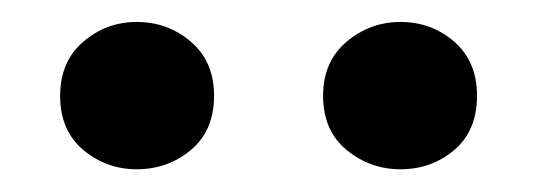

<svg xmlns="http://www.w3.org/2000/svg" viewBox="-20 -820 487 174"><path d="M103.9 -666.6Q76.4 -666.6 55.5 -684.1Q34.5 -701.6 34.5 -733.2Q34.5 -764.2 55.5 -782.2Q76.4 -800.1 103.9 -800.1Q132.1 -800.1 153 -782.2Q174 -764.2 174 -733.2Q174 -701.6 153 -684.1Q132.1 -666.6 103.9 -666.6ZM342.9 -666.6Q315.4 -666.6 294.1 -684.1Q272.8 -701.6 272.8 -733.2Q272.8 -764.2 294.1 -782.2Q315.4 -800.1 342.9 -800.1Q371.1 -800.1 391.7 -782.2Q412.3 -764.2 412.3 -733.2Q412.3 -701.6 391.7 -684.1Q371.1 -666.6 342.9 -666.6Z"/></svg>

Font: Noto Serif KR ExtraLight
Style: Regular
Weight: 200
Designer: Ryoko NISHIZUKA 西塚涼子 (kana & ideographs); Frank Grießhammer (Latin, Greek & Cyrillic); Wenlong ZHANG 张文龙 (bopomofo); San
Foundry: Adobe
Version: Version 2.002-H1;hotconv 1.1.0;makeotfexe 2.6.0